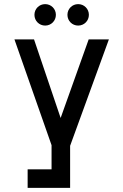

<svg xmlns="http://www.w3.org/2000/svg" viewBox="-20 -711 598 931"><path d="M410 -520 274 -139 145 -520H50L230 -7V110H114V200H320V-4L508 -520ZM147 -639C147 -610 170 -587 199 -587C228 -587 251 -610 251 -639C251 -668 228 -691 199 -691C170 -691 147 -668 147 -639ZM307 -639C307 -610 330 -587 359 -587C388 -587 411 -610 411 -639C411 -668 388 -691 359 -691C330 -691 307 -668 307 -639Z"/></svg>

Font: Grotesk 02 Mince
Style: Bold
Weight: 400
Designer: Frank Adebiaye, contributions by Jérémy Landes, Ariel Martín Pérez
Foundry: Velvetyne Type Foundry
Version: Version 3.000;Glyphs 3.1.2 (3150)